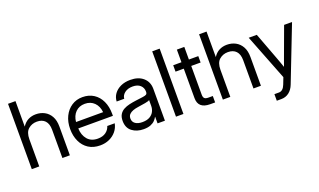

<svg xmlns="http://www.w3.org/2000/svg" viewBox="-90 -1266 3341 2009"><g transform="rotate(-20 1581.0 -262.0)"><path d="M144.5 -301.8V0H61.5V-727.5H144.5V-443.4Q171.4 -485.4 209.7 -505.4Q248 -525.4 295.9 -525.4Q348.1 -525.4 391.1 -502.7Q434.1 -480 459.7 -434.6Q485.4 -389.2 485.4 -320.3V0H402.3V-314.5Q402.3 -381.3 370.4 -415.3Q338.4 -449.2 280.3 -449.2Q224.1 -449.2 184.3 -414.6Q144.5 -379.9 144.5 -301.8Z M821.3 11.7Q745.6 11.7 692.1 -22.9Q638.7 -57.6 610.4 -118.4Q582 -179.2 582 -256.8Q582 -335.4 611.8 -396.5Q641.6 -457.5 694.3 -492.4Q747.1 -527.3 815.4 -527.3Q887.2 -527.3 939.9 -493.2Q992.7 -459 1021.2 -397.9Q1049.8 -336.9 1049.8 -256.8V-233.9H664.1Q667 -158.2 707.5 -110.8Q748 -63.5 821.3 -63.5Q876.5 -63.5 911.4 -88.9Q946.3 -114.3 958 -154.3H1041Q1031.2 -105 1000.5 -67.6Q969.7 -30.3 923.6 -9.3Q877.4 11.7 821.3 11.7ZM665 -305.2H966.8Q960 -373 919.4 -413.1Q878.9 -453.1 815.4 -453.1Q752 -453.1 711.9 -413.1Q671.9 -373 665 -305.2Z M1306.6 7.8Q1230 7.8 1178.5 -31.7Q1127 -71.3 1127 -148.4Q1127 -192.9 1144.3 -220.7Q1161.6 -248.5 1190.7 -264.4Q1219.7 -280.3 1256.6 -288.6Q1293.5 -296.9 1332 -301.8Q1381.3 -308.6 1409.7 -312Q1438 -315.4 1450 -323.2Q1461.9 -331.1 1461.9 -350.6V-355.5Q1461.9 -397.5 1431.9 -424.8Q1401.9 -452.1 1347.7 -452.1Q1293.9 -452.1 1259.5 -426Q1225.1 -399.9 1222.2 -361.3H1137.7Q1140.1 -408.7 1167 -445.6Q1193.8 -482.4 1240.2 -503.9Q1286.6 -525.4 1347.7 -525.4Q1438 -525.4 1491 -478.8Q1543.9 -432.1 1543.9 -355.5V0H1461.9V-73.2H1460Q1450.7 -54.7 1432.6 -35.9Q1414.6 -17.1 1384 -4.6Q1353.5 7.8 1306.6 7.8ZM1318.4 -66.4Q1369.1 -66.4 1400.9 -84.7Q1432.6 -103 1447.3 -132.3Q1461.9 -161.6 1461.9 -195.3V-259.8Q1452.6 -251 1412.6 -243.9Q1372.6 -236.8 1328.1 -230.5Q1298.3 -226.6 1271.7 -217Q1245.1 -207.5 1228.5 -190.2Q1211.9 -172.9 1211.9 -143.6Q1211.9 -107.4 1240.5 -86.9Q1269 -66.4 1318.4 -66.4Z M1750 -727.5V0H1667V-727.5Z M2103 -515.6V-444.3H1998.5V-125Q1998.5 -95.2 2011 -83.3Q2023.4 -71.3 2055.2 -71.3H2103V0H2047.4Q1915.5 0 1915.5 -116.2V-444.3H1823.7V-515.6H1915.5V-656.2H1998.5V-515.6Z M2272 -301.8V0H2189V-727.5H2272V-443.4Q2298.8 -485.4 2337.2 -505.4Q2375.5 -525.4 2423.3 -525.4Q2475.6 -525.4 2518.6 -502.7Q2561.5 -480 2587.2 -434.6Q2612.8 -389.2 2612.8 -320.3V0H2529.8V-314.5Q2529.8 -381.3 2497.8 -415.3Q2465.8 -449.2 2407.7 -449.2Q2351.6 -449.2 2311.8 -414.6Q2272 -379.9 2272 -301.8Z M2715.3 204.1V130.9H2766.1Q2812 130.9 2835.9 68.8L2864.3 -4.4L2664.6 -515.6H2754.4L2865.7 -218.8Q2876.5 -189.9 2887 -160.9Q2897.5 -131.8 2907.2 -103Q2917.5 -131.8 2928 -160.9Q2938.5 -189.9 2949.2 -218.8L3058.6 -515.6H3147L2909.2 95.7Q2889.2 147.5 2852.1 175.8Q2814.9 204.1 2766.1 204.1Z"/></g></svg>

Font: Inter Display
Style: Regular
Weight: 400
Designer: Rasmus Andersson
Foundry: rsms
Version: Version 4.001;git-9221beed3